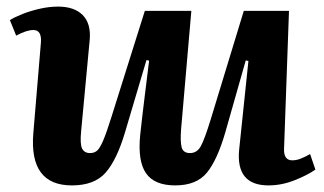

<svg xmlns="http://www.w3.org/2000/svg" viewBox="-20 -548 983 582"><path d="M10 -487Q24 -496 48 -505.5Q72 -515 100.5 -521.5Q129 -528 156 -528Q205 -528 230.5 -502.5Q256 -477 252 -428L226 -151Q222 -111 229 -97.5Q236 -84 253 -84Q266 -84 274.5 -91.5Q283 -99 293 -122.5Q303 -146 318 -194L419 -515H560L529 -157Q526 -120 530.5 -102Q535 -84 556 -84Q577 -84 588.5 -104.5Q600 -125 619 -187L719 -515H856L841 -96Q840 -62 866 -62Q879 -62 892.5 -67.5Q906 -73 920 -81L936 -34Q914 -18 874 -2Q834 14 794 14Q694 14 705 -95L733 -363L725 -365L663 -147Q639 -64 607.5 -25Q576 14 511 14Q448 14 422.5 -23Q397 -60 405 -139Q411 -195 418 -251Q425 -307 432 -364L424 -366L359 -147Q334 -63 300 -24.5Q266 14 198 14Q68 14 81 -144L104 -419Q107 -457 81 -457Q71 -457 58.5 -453Q46 -449 29 -440Z"/></svg>

Font: Literata 36pt
Style: Bold Italic
Weight: 700
Italic angle: -2°
Designer: Latin by Veronika Burian and Jose Scaglione. Greek by Irene Vlachou. Cyrillic by Vera Evstafieva
Foundry: TypeTogether
Version: Version 3.002